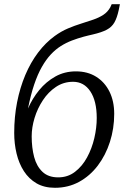

<svg xmlns="http://www.w3.org/2000/svg" viewBox="-20 -882 604 912"><path d="M549.5 -862 544 -834.5Q536 -797.5 523.5 -775.5Q511 -753.5 487 -740.8Q463 -728 419.5 -718Q410.5 -716 400.2 -713.5Q390 -711 378.5 -708Q349 -700 321.5 -689.5Q294 -679 269 -663.2Q244 -647.5 221.5 -623.5Q199 -599.5 179 -564.5Q159 -529.5 142.5 -480.8Q126 -432 113 -366.5Q133.5 -414 166.2 -454Q199 -494 242.8 -518.5Q286.5 -543 340.5 -543Q396 -543 436.8 -517.5Q477.5 -492 500 -446.8Q522.5 -401.5 522.5 -341Q522.5 -271.5 502.2 -208.2Q482 -145 444.8 -95.8Q407.5 -46.5 355.8 -18.2Q304 10 241 10Q190 10 153.5 -11.2Q117 -32.5 93.5 -69Q70 -105.5 58.8 -152.2Q47.5 -199 47.5 -250.5Q47.5 -327 61.2 -396.5Q75 -466 100.2 -525.8Q125.5 -585.5 161 -632.5Q196.5 -679.5 240 -711Q271 -733.5 303 -747Q335 -760.5 365.8 -770Q396.5 -779.5 423.2 -788.8Q450 -798 470.8 -811.5Q491.5 -825 504 -847.5L510.5 -862ZM327 -493.5Q282 -493.5 245.8 -469.2Q209.5 -445 183.8 -406Q158 -367 144.2 -321.8Q130.5 -276.5 130.5 -234.5Q130.5 -180.5 142.2 -136.2Q154 -92 181.8 -65.8Q209.5 -39.5 256.5 -39.5Q302 -39.5 336.2 -65.8Q370.5 -92 393.5 -134.2Q416.5 -176.5 428 -225.8Q439.5 -275 439.5 -321.5Q439.5 -402 409.2 -447.8Q379 -493.5 327 -493.5Z"/></svg>

Font: Merriweather Light
Style: Italic
Weight: 300
Italic angle: -7.8°
Designer: Eben Sorkin
Foundry: Eben Sorkin
Version: Version 2.101